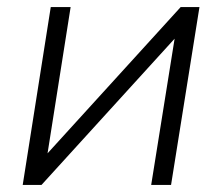

<svg xmlns="http://www.w3.org/2000/svg" viewBox="-20 -521 626 541"><path d="M44 0 123 -501H179L114 -89L489 -501H542L462 0H406L472 -412L97 0Z"/></svg>

Font: Mulish Light
Style: Italic
Weight: 300
Italic angle: -9°
Designer: Vernon Adams
Foundry: Vernon Adams
Version: Version 3.603; ttfautohint (v1.8.3)